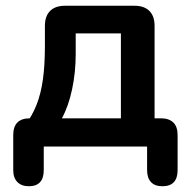

<svg xmlns="http://www.w3.org/2000/svg" viewBox="-20 -509 658 667"><path d="M80 138Q55 138 40.5 123.5Q26 109 26 82V-40Q26 -98 84 -98H140L66 -72Q92 -107 107 -145Q122 -183 129 -232.5Q136 -282 136 -350V-419Q136 -453 154 -471Q172 -489 206 -489H447Q481 -489 499 -471Q517 -453 517 -419V-40L459 -98H539Q567 -98 582 -83.5Q597 -69 597 -40V82Q597 138 544 138Q518 138 504.5 123.5Q491 109 491 82V0H132V82Q132 138 80 138ZM195 -98H400V-393H243V-321Q243 -258 230.5 -199Q218 -140 195 -98Z"/></svg>

Font: Nunito ExtraLight
Style: Regular
Weight: 200
Designer: Vernon Adams
Foundry: Vernon Adams
Version: Version 3.602